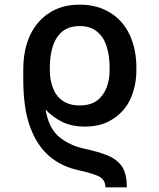

<svg xmlns="http://www.w3.org/2000/svg" viewBox="-20 -573 685 825"><path d="M403 184Q374 171 320 159Q247 144 193 99Q138 52 109 -29Q80 -107 80 -233V-262V-263V-273Q80 -357 108 -419Q137 -482 191 -517Q245 -553 322 -553Q399 -553 454 -518Q508 -485 537 -424Q566 -361 566 -283V-271Q566 -204 540 -147Q515 -93 464 -61Q416 -29 344 -29Q291 -29 250 -48Q207 -69 176 -102Q189 -22 235 16Q281 53 343 66Q406 80 437 93Q478 108 502 139Q525 171 525 232H433Q433 198 403 184ZM397 -141Q424 -161 438 -197Q451 -230 451 -271V-283Q451 -335 438 -373Q426 -414 397 -437Q369 -461 322 -461Q277 -461 248 -438Q219 -413 207 -374Q194 -335 194 -283V-271Q194 -230 207 -197Q219 -162 248 -141Q277 -120 322 -120Q369 -120 397 -141Z"/></svg>

Font: Sinter Medium
Style: Regular
Weight: 500
Foundry: Adobe & rsms
Version: Version 1.000